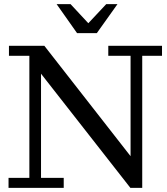

<svg xmlns="http://www.w3.org/2000/svg" viewBox="-20 -902 804 922"><path d="M606 0 177 -548 193 -682 607 -152ZM21 0V-48H121V-634H23V-682H193L177 -548V-48H286V0ZM606 0 603 -152H607V-634H500V-682H758V-634H663V0ZM350 -743 252 -882H319L425 -768H383L490 -882H544L445 -743Z"/></svg>

Font: Montagu Slab
Style: Bold
Weight: 700
Designer: Florian Karsten
Foundry: Florian Karsten
Version: Version 1.000